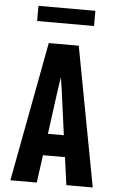

<svg xmlns="http://www.w3.org/2000/svg" viewBox="-61 -967 622 1008"><g transform="rotate(5 250.0 -462.5)"><path d="M33 0 171 -735H329L467 0H328L308 -146H192L172 0ZM292 -260 261 -490Q258 -508 255.5 -526Q253 -544 250 -562Q247 -544 244.5 -526Q242 -508 239 -490L208 -260ZM100 -845V-925H400V-845Z"/></g></svg>

Font: Iosevka SS04 Heavy
Style: Regular
Weight: 900
Monospace: yes
Designer: Belleve Invis
Foundry: Belleve Invis
Version: Version 19.0.0; ttfautohint (v1.8.4)